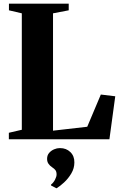

<svg xmlns="http://www.w3.org/2000/svg" viewBox="-20 -763 660 1052"><path d="M28.5 0V-35.5L99.5 -52V-690L29 -706.5V-743H356.5V-706.5L270.5 -690V-47L458 -68.5L532.5 -245L611.5 -235.5L579.5 0ZM387.5 127Q387.5 159 370.8 187.2Q354 215.5 331.2 236.5Q308.5 257.5 290 268.5H289L260 253.5L259.5 248.5Q273 238 281.5 221.5Q290 205 290 193Q290 178 284 169.8Q278 161.5 265 153Q253.5 145.5 245.8 134.5Q238 123.5 238 107.5Q238 87.5 249.5 74.5Q261 61.5 276.8 55Q292.5 48.5 306 48.5H309.5Q343 48.5 365.5 70.2Q388 92 387.5 127Z"/></svg>

Font: Merriweather 96pt ExtraBold
Style: Regular
Weight: 800
Version: Version 2.100